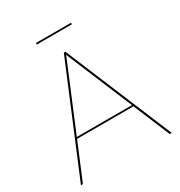

<svg xmlns="http://www.w3.org/2000/svg" viewBox="-191 -957 1019 1088"><g transform="rotate(-30 318.5 -413.0)"><path d="M499 -249 326.5 -663Q324 -668.5 322.2 -673.5Q320.5 -678.5 318.5 -684Q316.5 -678.5 314.8 -673.5Q313 -668.5 310.5 -663L138 -249ZM615.5 0H606.5Q602 0 600.5 -5L503 -239H134L36.5 -5Q35 0 29.5 0H21.5L313.5 -700H323.5ZM203.5 -826H433.5V-816H203.5Z"/></g></svg>

Font: Lato 2
Style: Regular
Weight: 100
Designer: Lukasz Dziedzic with Adam Twardoch and Botio Nikoltchev
Foundry: tyPoland Lukasz Dziedzic
Version: Version 2.015; 2015-08-06; http://www.latofonts.com/